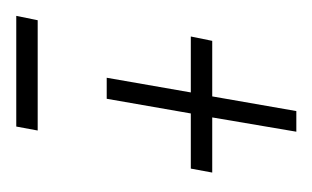

<svg xmlns="http://www.w3.org/2000/svg" viewBox="-102 -396 393 242"><g transform="rotate(90 95.0 -275.5)"><path d="M72.5 -213H99L117.5 -319H187L192 -346H122.5L140.5 -452H114.5L96 -346H26L20.5 -319H91ZM-5.5 -99H134L139 -126H0Z"/></g></svg>

Font: Anybody ExtraCondensed ExtraLight
Style: Italic
Weight: 250
Width: 2
Italic angle: -10°
Version: Version 1.113;gftools[0.9.25]